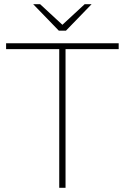

<svg xmlns="http://www.w3.org/2000/svg" viewBox="-20 -894 594 914"><path d="M9 -660V-688H545V-660H292V0H262V-660ZM260 -748 138 -874H171L277 -776L383 -874H416L294 -748Z"/></svg>

Font: Roundo ExtraLight
Style: Regular
Weight: 250
Designer: Namrata Goyal (Gurmukhi), Shiva Nallaperumal (Latin)
Foundry: Indian Type Foundry
Version: Version 1.000;PS 1.0;hotconv 1.0.88;makeotf.lib2.5.647800